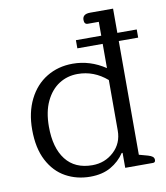

<svg xmlns="http://www.w3.org/2000/svg" viewBox="-81 -778 741 858"><g transform="rotate(-10 289.0 -349.0)"><path d="M40 -240Q40 -318 69.5 -377Q99 -436 151 -467.5Q203 -499 269 -499Q348 -499 417 -453V-563H302V-600H417V-663H367Q351 -663 351 -683Q351 -710 386 -710H490V-600H578V-563H490V-47L530 -36Q544 -32 550.5 -26.5Q557 -21 557 -12Q557 0 546 0H420V-68H416Q392 -32 353.5 -10Q315 12 260 12Q199 12 149 -15.5Q99 -43 69.5 -99.5Q40 -156 40 -240ZM416 -170V-399Q357 -450 283 -450Q236 -450 198.5 -426Q161 -402 138.5 -355Q116 -308 116 -240Q116 -144 157.5 -90.5Q199 -37 278 -37Q335 -37 375.5 -74.5Q416 -112 416 -170Z"/></g></svg>

Font: Maitree
Style: Regular
Weight: 400
Designer: CadsonDemak Team
Foundry: CadsonDemak
Version: Version 1.000